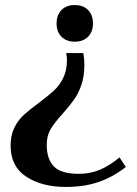

<svg xmlns="http://www.w3.org/2000/svg" viewBox="-20 -522 541 760"><path d="M204 -429Q204 -463 223.5 -482.5Q243 -502 276 -502Q309 -502 328.5 -482.5Q348 -463 348 -429Q348 -396 328.5 -376.5Q309 -357 276 -357Q243 -357 223.5 -376.5Q204 -396 204 -429ZM22 54Q22 13 37 -17Q52 -47 74 -67Q96 -87 134 -115Q171 -143 193 -163Q215 -183 230 -213Q245 -243 245 -284Q245 -296 242 -312H310Q314 -288 314 -266Q314 -220 302 -185.5Q290 -151 273 -127.5Q256 -104 229 -73Q196 -37 180.5 -11Q165 15 165 52Q165 107 193 136.5Q221 166 292 166Q338 166 376.5 149.5Q415 133 453 101L478 139Q427 179 370 198.5Q313 218 241 218Q146 218 84 177.5Q22 137 22 54Z"/></svg>

Font: Trirong Bold
Style: Regular
Weight: 700
Designer: Katatrad Team
Foundry: CadsonDemak
Version: Version 1.000